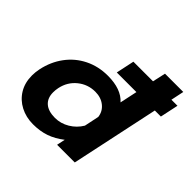

<svg xmlns="http://www.w3.org/2000/svg" viewBox="-185 -923 1121 1121"><g transform="rotate(45 376.0 -362.0)"><path d="M26 -183Q26 -209 32 -239Q48 -315 91 -373Q134 -431 198.5 -463Q263 -495 341 -495Q451 -495 503 -437L526 -545H364L388 -658H550L568 -739H719L702 -658H752L728 -545H678L562 0H416L427 -52Q382 -17 335.5 -1Q289 15 232 15Q174 15 127 -9.5Q80 -34 53 -78.5Q26 -123 26 -183ZM452 -194 471 -285Q466 -326 434 -351.5Q402 -377 355 -377Q294 -377 247 -339Q200 -301 187 -239Q183 -220 183 -200Q183 -153 212 -127.5Q241 -102 296 -102Q343 -102 385 -127Q427 -152 452 -194Z"/></g></svg>

Font: Prompt Semibold
Style: Italic
Weight: 600
Italic angle: -12°
Designer: Katatrad Team
Foundry: CadsonDemak
Version: Version 1.000